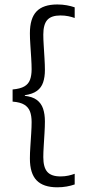

<svg xmlns="http://www.w3.org/2000/svg" viewBox="-20 -696 376 838"><path d="M306 -664V-617.5Q294 -622 278.5 -625.2Q263 -628.5 243.5 -628.5Q204 -628.5 186.5 -609Q169 -589.5 169 -545Q169 -525 170.8 -497.5Q172.5 -470 174.2 -441.5Q176 -413 176 -390.5Q176 -359.5 168.2 -336.5Q160.5 -313.5 141.5 -299.5Q122.5 -285.5 88.5 -280.5V-273L86 -278Q121 -274.5 140.5 -260Q160 -245.5 168 -221.8Q176 -198 176 -166Q176 -143.5 174.2 -114.8Q172.5 -86 170.8 -58.2Q169 -30.5 169 -10Q169 34.5 186.5 54.2Q204 74 244 74Q263 74 278.5 70.5Q294 67 306 62.5V109Q290.5 114.5 271.2 118Q252 121.5 230 121.5Q169 121.5 139.8 91.2Q110.5 61 110.5 -4Q110.5 -27.5 112.5 -56.5Q114.5 -85.5 116.2 -114Q118 -142.5 118 -163Q118 -190.5 111 -209.2Q104 -228 86.2 -239Q68.5 -250 35 -252.5V-305.5Q68.5 -308.5 86.2 -318.8Q104 -329 111 -347.8Q118 -366.5 118 -393.5Q118 -414.5 116.2 -442.5Q114.5 -470.5 112.5 -499.5Q110.5 -528.5 110.5 -550.5Q110.5 -616 139.5 -646.2Q168.5 -676.5 230 -676.5Q252 -676.5 271.2 -673Q290.5 -669.5 306 -664Z"/></svg>

Font: Anek Devanagari Medium Light
Style: Regular
Weight: 300
Version: Version 1.003